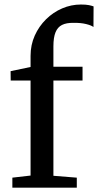

<svg xmlns="http://www.w3.org/2000/svg" viewBox="-20 -850 444 870"><path d="M36 0.5V-45L118.5 -54.5V-485H28.5L28 -527.5L118.5 -546.5V-597Q118.5 -646.5 137.5 -688.8Q156.5 -731 188.8 -762.8Q221 -794.5 261.8 -812Q302.5 -829.5 346.5 -829.5Q369.5 -829.5 382.8 -826.8Q396 -824 404 -821L403.5 -727.5Q394.5 -735 370.2 -741Q346 -747 313 -746.5Q281 -747 261 -737Q241 -727 231.5 -703.5Q222 -680 222 -640V-547.5H354V-485H222V-53.5L328 -45V0.5Z"/></svg>

Font: Merriweather 36pt
Style: Regular
Weight: 400
Designer: Eben Sorkin
Foundry: Eben Sorkin
Version: Version 2.100